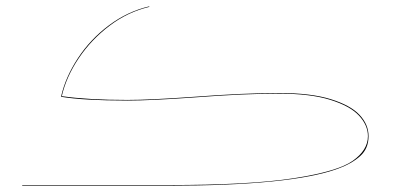

<svg xmlns="http://www.w3.org/2000/svg" viewBox="-20 -589 1269 609"><path d="M1149 -157Q1149 -118 1122.5 -94Q1096 -70 1052 -54Q904 0 513 0H51L50 -2H512Q771 -2 911 -23.5Q1051 -45 1099 -79Q1147 -113 1147 -157Q1147 -192 1118.5 -222.5Q1090 -253 1027 -272.5Q964 -292 865 -292Q753 -292 597 -280Q457 -270 385 -270Q245 -270 174 -282V-284Q188 -345 227.5 -405Q267 -465 326 -509Q385 -553 454 -569L453 -567Q385 -551 327 -507Q269 -463 229.5 -404Q190 -345 176 -284Q259 -272 384 -272Q456 -272 596 -282Q754 -294 866 -294Q966 -294 1029 -274.5Q1092 -255 1120.5 -224.5Q1149 -194 1149 -157Z"/></svg>

Font: FiraGO Two
Style: Regular
Weight: 100
Designer: bBox Type
Foundry: bBox Type GmbH
Version: Version 1.001